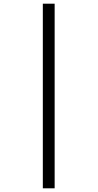

<svg xmlns="http://www.w3.org/2000/svg" viewBox="-20 -780 529 1040"><path d="M212 240H276V-760H212Z"/></svg>

Font: Noto Serif Myanmar Condensed
Style: Bold
Weight: 700
Width: 3
Designer: Ben Mitchell and the Monotype Design Team
Foundry: Monotype Imaging Inc.
Version: Version 2.106